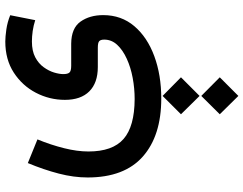

<svg xmlns="http://www.w3.org/2000/svg" viewBox="-122 -294 964 761"><g transform="rotate(-90 360.5 87.0)"><path d="M288.6 321.8 361.3 249 435.1 321.8 361.3 395.5ZM288.6 475.6 361.3 402.3 435.1 475.6 361.3 549.3ZM189 -247.1Q167 -193.4 154.1 -141.4Q141.1 -89.4 141.1 -44.9Q141.1 50.8 190.7 94.2Q240.2 137.7 348.6 138.2Q391.1 138.2 432.9 130.4Q474.6 122.6 508.8 106.9Q543 91.3 563.7 69.1Q584.5 46.9 584.5 17.6Q584.5 3.4 578.4 -2.2Q572.3 -7.8 552.2 -7.8H475.6Q413.1 -7.8 379.4 -41.5Q345.7 -75.2 345.7 -138.2Q345.7 -199.2 373.8 -253.2Q401.9 -307.1 453.6 -340.8Q505.4 -374.5 577.1 -374.5Q595.2 -374.5 624.5 -370.4Q653.8 -366.2 681.2 -355L661.6 -255.9Q640.6 -262.7 618.7 -265.9Q596.7 -269 577.1 -269Q539.6 -269 514.6 -255.9Q489.7 -242.7 475.1 -222.4Q460.4 -202.1 454.1 -181.2Q447.8 -160.2 447.8 -144.5Q447.8 -127.4 453.9 -120.4Q460 -113.3 480.5 -113.3H568.4Q629.9 -112.8 655.8 -76.4Q681.6 -40 681.6 13.7Q681.6 85.4 637.7 137Q593.8 188.5 518.8 216.1Q443.8 243.7 351.1 243.7Q203.6 243.7 120.8 170.4Q38.1 97.2 38.1 -48.3Q38.1 -103.5 53.5 -162.6Q68.8 -221.7 95.2 -285.2Z"/></g></svg>

Font: Vazir Medium FD
Style: Medium-FD
Weight: 500
Designer: Saber Rastikerdar
Foundry: Saber Rastikerdar
Version: Version 30.0.0